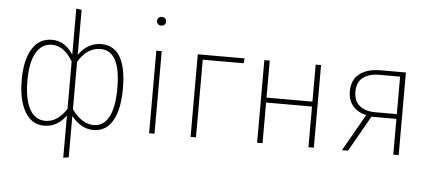

<svg xmlns="http://www.w3.org/2000/svg" viewBox="-58 -871 2699 1204"><g transform="rotate(5 1292.0 -269.5)"><path d="M552 -531Q711 -531 711 -264Q711 -136 670 -63Q629 10 549 10Q471 10 410 -66V194L376 200V-66Q321 10 239 10Q160 10 117 -64Q74 -138 74 -264Q74 -389 117.5 -460Q161 -531 243 -531Q323 -531 376 -449V-739L410 -734V-451Q468 -531 552 -531ZM244 -21Q320 -21 376 -108V-406Q320 -500 245 -500Q181 -500 145.5 -439.5Q110 -379 110 -264Q110 -147 144 -84Q178 -21 244 -21ZM547 -21Q611 -21 643.5 -83.5Q676 -146 676 -264Q676 -500 550 -500Q466 -500 410 -407V-108Q474 -21 547 -21Z M915 -734Q929 -734 936.5 -726Q944 -718 944 -707Q944 -695 936.5 -687Q929 -679 915 -679Q903 -679 895 -687Q887 -695 887 -707Q887 -718 895 -726Q903 -734 915 -734ZM933 -520V0H899V-520Z M1194 0H1160V-520H1455L1451 -489H1194Z M1902 0V-256H1613V0H1579V-520H1613V-287H1902V-520H1936V0Z M2312 -520H2470V0H2436V-225H2279L2151 0H2113L2245 -232Q2189 -245 2159.5 -281.5Q2130 -318 2130 -372Q2130 -444 2178 -482Q2226 -520 2312 -520ZM2299 -255H2436V-491H2311Q2243 -492 2204 -462.5Q2165 -433 2165 -373Q2165 -314 2201.5 -284.5Q2238 -255 2299 -255Z"/></g></svg>

Font: Fira Sans UltraLight
Style: Regular
Weight: 200
Designer: Carrois Corporate & Edenspiekermann AG
Foundry: Carrois Corporate GbR & Edenspiekermann AG
Version: Version 4.106;PS 004.106;hotconv 1.0.70;makeotf.lib2.5.58329